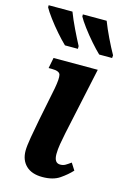

<svg xmlns="http://www.w3.org/2000/svg" viewBox="-131 -822 586 889"><g transform="rotate(15 162.0 -378.0)"><path d="M165 10Q114 10 86.5 -16.5Q59 -43 59 -88Q59 -110 66.5 -153.5Q74 -197 83 -243L115 -402Q124 -451 119.5 -468Q115 -485 79 -485H63L73 -536H285L216 -214Q210 -185 205.5 -158.5Q201 -132 201 -110Q201 -67 230 -67Q244 -67 254.5 -73Q265 -79 280 -90L301 -57Q279 -33 247.5 -11.5Q216 10 165 10ZM273 -606Q254 -624 229 -652.5Q204 -681 182.5 -710Q161 -739 152 -756V-766H266Q279 -732 298.5 -691.5Q318 -651 336 -619L335 -606ZM109 -606Q90 -624 65 -652.5Q40 -681 18.5 -710Q-3 -739 -12 -756V-766H102Q115 -732 134.5 -691.5Q154 -651 171 -619V-606Z"/></g></svg>

Font: Noto Serif Condensed
Style: Bold Italic
Weight: 700
Width: 3
Italic angle: -12°
Designer: Monotype Design Team
Foundry: Monotype Imaging Inc.
Version: Version 2.014